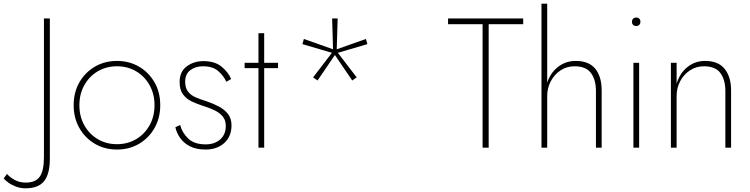

<svg xmlns="http://www.w3.org/2000/svg" viewBox="-147 -800 4062 1040"><path d="M-109 142Q-94 160 -67.5 174.5Q-41 189 -8 189Q45 189 68 157.5Q91 126 91 50V-700H123V60Q123 142 92 181Q61 220 -9 220Q-36 220 -60 211Q-84 202 -102 189Q-120 176 -127 166Z M252 -230Q252 -300 283 -354Q314 -408 367 -439Q420 -470 487 -470Q553 -470 606 -439Q659 -408 690 -354Q721 -300 721 -230Q721 -161 690 -106.5Q659 -52 606 -21Q553 10 487 10Q420 10 367 -21Q314 -52 283 -106.5Q252 -161 252 -230ZM283 -230Q283 -169 310 -121Q337 -73 383 -46Q429 -19 487 -19Q544 -19 590 -46Q636 -73 663 -121Q690 -169 690 -230Q690 -291 663 -339Q636 -387 590 -414Q544 -441 487 -441Q429 -441 383 -414Q337 -387 310 -339Q283 -291 283 -230Z M829 -123Q839 -82 872 -50Q905 -18 967 -18Q1015 -18 1045.5 -44.5Q1076 -71 1076 -118Q1076 -149 1059.5 -169Q1043 -189 1016 -202Q989 -215 957 -225Q922 -236 892.5 -250Q863 -264 844.5 -288.5Q826 -313 826 -356Q826 -412 864.5 -440.5Q903 -469 955 -469Q1016 -469 1052.5 -439.5Q1089 -410 1105 -372L1079 -357Q1064 -390 1034.5 -415.5Q1005 -441 952 -441Q912 -441 884 -420Q856 -399 856 -358Q856 -323 872 -303Q888 -283 914.5 -272Q941 -261 973 -251Q1008 -239 1038.5 -223Q1069 -207 1088 -182.5Q1107 -158 1107 -121Q1107 -61 1068 -25.5Q1029 10 966 10Q916 10 882 -7.5Q848 -25 828.5 -53Q809 -81 803 -111Z M1178 -460H1253V-620H1284V-460H1359V-431H1284V0H1253V-431H1178Z M1573 -364 1549 -381 1651 -514 1491 -561 1499 -589 1657 -533 1652 -700H1682L1677 -533L1835 -589L1843 -561L1683 -514L1785 -381L1761 -364L1667 -502Z M2280 -669V-700H2687V-669H2500V0H2467V-669Z M3081 -308Q3081 -368 3054 -404.5Q3027 -441 2965 -441Q2923 -441 2889.5 -419Q2856 -397 2836.5 -360Q2817 -323 2817 -280V0H2786V-780H2817V-352Q2834 -405 2875.5 -437.5Q2917 -470 2971 -470Q3043 -470 3077.5 -427.5Q3112 -385 3112 -311V0H3081Z M3276 -682Q3276 -692 3282.5 -698.5Q3289 -705 3299 -705Q3310 -705 3316 -698.5Q3322 -692 3322 -682Q3322 -672 3316 -665.5Q3310 -659 3299 -659Q3289 -659 3282.5 -665.5Q3276 -672 3276 -682ZM3284 -460H3315V0H3284Z M3782 -308Q3782 -368 3755 -404.5Q3728 -441 3666 -441Q3624 -441 3590.5 -419Q3557 -397 3537.5 -360.5Q3518 -324 3518 -280V0H3487V-460H3518V-346Q3534 -402 3575.5 -436Q3617 -470 3672 -470Q3744 -470 3778.5 -426.5Q3813 -383 3813 -311V0H3782Z"/></svg>

Font: Jost* Thin
Style: Regular
Weight: 200
Version: Version 3.7